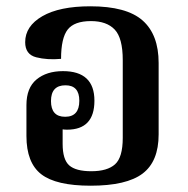

<svg xmlns="http://www.w3.org/2000/svg" viewBox="-20 -579 596 610"><path d="M484 -152V-379Q484 -469 433 -514Q382 -559 267 -559Q169 -559 114.5 -527.5Q60 -496 60 -445Q60 -406 95 -397Q130 -388 174 -392Q174 -458 195 -485Q216 -512 269 -512Q319 -512 344.5 -485Q370 -458 370 -388V-141Q370 -79 345.5 -57Q321 -35 270 -35Q221 -35 200 -53.5Q179 -72 179 -122V-168Q186 -167 193 -167Q280 -167 280 -259Q280 -353 180 -353Q128 -353 96 -326.5Q64 -300 64 -245V-147Q64 -62 111 -25.5Q158 11 268 11Q382 11 433 -27.5Q484 -66 484 -152ZM187 -208Q142 -208 142 -258Q142 -308 188 -308Q232 -308 232 -259Q232 -208 187 -208Z"/></svg>

Font: Noto Serif Thai SemiCondensed Semi
Style: Regular
Weight: 600
Width: 4
Designer: Monotype Design Team
Foundry: Monotype Imaging Inc.
Version: Version 1.901